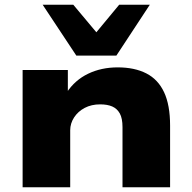

<svg xmlns="http://www.w3.org/2000/svg" viewBox="-20 -795 815 815"><path d="M76 0V-498H268V-402H263Q298 -455 354 -482Q410 -509 480 -509Q551 -509 601 -483.5Q651 -458 676.5 -403.5Q702 -349 702 -262V0H500V-255Q500 -293 488.5 -313.5Q477 -334 456.5 -343Q436 -352 405 -352Q368 -352 339.5 -337Q311 -322 294.5 -296.5Q278 -271 278 -242V0ZM304 -559 161 -775H291L389 -658L486 -775H616L474 -559Z"/></svg>

Font: Nunito Sans 10pt Expanded Black
Style: Regular
Weight: 900
Width: 7
Designer: Vernon Adams
Foundry: Vernon Adams
Version: Version 3.101;gftools[0.9.27]